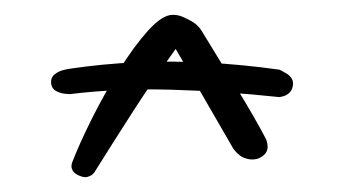

<svg xmlns="http://www.w3.org/2000/svg" viewBox="-20 -670 463 259"><path d="M87 -433Q80 -436 78 -440Q76 -444 76.5 -447Q77 -450 77 -450Q87 -476 104 -510Q121 -544 141 -576Q161 -608 180 -629Q199 -650 213 -650Q220 -650 226 -647.5Q232 -645 239 -641Q246 -637 251 -630Q278 -586 301.5 -547.5Q325 -509 339 -482Q339 -482 340 -479Q341 -476 341 -471.5Q341 -467 338 -463Q335 -459 328 -456Q321 -454 314.5 -455.5Q308 -457 304 -460Q300 -463 297.5 -466Q295 -469 295 -469L217 -604Q186 -561 159 -519Q132 -477 107 -437Q107 -437 105 -435Q103 -433 98.5 -431.5Q94 -430 87 -433ZM357 -539Q282 -547 210.5 -549Q139 -551 74 -543Q74 -543 68 -543.5Q62 -544 56 -547Q50 -550 49 -557Q48 -565 53.5 -569.5Q59 -574 65.5 -575.5Q72 -577 72 -577Q119 -584 165 -586Q211 -588 259 -585.5Q307 -583 357 -576Q357 -576 360 -574.5Q363 -573 367 -570.5Q371 -568 373.5 -564Q376 -560 375 -554Q374 -548 370 -544.5Q366 -541 361.5 -540Q357 -539 357 -539Z"/></svg>

Font: Sour Gummy Black ExtraLight
Style: Regular
Weight: 250
Version: Version 1.000